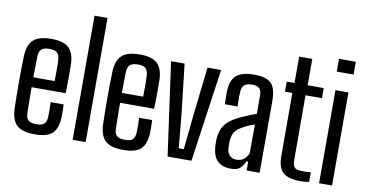

<svg xmlns="http://www.w3.org/2000/svg" viewBox="-77 -1005 2324 1219"><g transform="rotate(10 1085.0 -396.0)"><path d="M200.4 7.6Q119.7 7.6 84.8 -23.9Q49.9 -55.4 46.2 -125.9Q45.1 -161.6 44.4 -205.7Q43.7 -249.9 43.7 -297.1Q43.7 -344.3 44.3 -389.8Q44.8 -435.3 46.2 -472.9Q50.1 -545.7 86.1 -576.6Q122.1 -607.6 199.2 -607.6Q277.3 -607.6 311.5 -576.3Q345.8 -544.9 349.1 -476.5Q349.6 -464.5 349.8 -432.9Q350.1 -401.2 349.8 -360.8Q349.6 -320.5 348.1 -283.7H128.6Q128.6 -243.6 129.3 -202Q130.1 -160.4 130.8 -117.2Q131.8 -83.7 147.8 -70.6Q163.7 -57.5 198.8 -57.5Q234.3 -57.5 248.9 -70.6Q263.5 -83.7 265 -117.4Q266 -132.8 265.9 -158.1Q265.7 -183.4 264.2 -211.1H348.1Q349.1 -195.2 349.6 -168.8Q350.1 -142.4 349.1 -125.9Q345.4 -54.3 311.8 -23.4Q278.2 7.6 200.4 7.6ZM128.8 -347.4H266Q266.4 -374.7 266.6 -402.7Q266.8 -430.8 266.4 -452.6Q265.9 -474.3 265 -483.6Q263.1 -516.7 247.7 -529.8Q232.3 -542.9 199.2 -542.9Q162.2 -542.9 147 -528.4Q131.8 -514 130.8 -483.6Q130.3 -450.1 129.5 -415.6Q128.8 -381.2 128.8 -347.4Z M443.3 0V-800H527V0Z M770.9 7.6Q690.2 7.6 655.3 -23.9Q620.4 -55.4 616.7 -125.9Q615.6 -161.6 614.9 -205.7Q614.2 -249.9 614.2 -297.1Q614.2 -344.3 614.8 -389.8Q615.3 -435.3 616.7 -472.9Q620.6 -545.7 656.6 -576.6Q692.6 -607.6 769.7 -607.6Q847.8 -607.6 882 -576.3Q916.3 -544.9 919.6 -476.5Q920.1 -464.5 920.3 -432.9Q920.6 -401.2 920.3 -360.8Q920.1 -320.5 918.6 -283.7H699.1Q699.1 -243.6 699.8 -202Q700.6 -160.4 701.3 -117.2Q702.3 -83.7 718.3 -70.6Q734.2 -57.5 769.3 -57.5Q804.8 -57.5 819.4 -70.6Q834 -83.7 835.5 -117.4Q836.5 -132.8 836.4 -158.1Q836.2 -183.4 834.7 -211.1H918.6Q919.6 -195.2 920.1 -168.8Q920.6 -142.4 919.6 -125.9Q915.9 -54.3 882.3 -23.4Q848.7 7.6 770.9 7.6ZM699.3 -347.4H836.5Q836.9 -374.7 837.1 -402.7Q837.3 -430.8 836.9 -452.6Q836.4 -474.3 835.5 -483.6Q833.6 -516.7 818.2 -529.8Q802.8 -542.9 769.7 -542.9Q732.7 -542.9 717.5 -528.4Q702.3 -514 701.3 -483.6Q700.8 -450.1 700 -415.6Q699.3 -381.2 699.3 -347.4Z M1055.4 0 971.9 -600H1059.2L1093.9 -297.4L1116.1 -63.9H1148.5L1172.4 -297.4L1207.1 -600H1294.6L1209.2 0Z M1464.1 6.4Q1407.9 6.4 1377.6 -22.9Q1347.3 -52.2 1342.6 -112.8Q1342.1 -125.2 1341.7 -137.5Q1341.3 -149.7 1341.8 -162.1Q1344.2 -198.3 1355.4 -226.9Q1366.7 -255.4 1392.5 -278.7Q1418.3 -302 1462.8 -323.1Q1486.9 -334.3 1513.3 -345.4Q1539.8 -356.4 1566.3 -365.6V-481.4Q1566.3 -513.9 1552.8 -528.4Q1539.3 -542.9 1504.3 -542.9Q1474.5 -542.9 1457 -530.4Q1439.4 -517.9 1437.9 -486.8Q1437 -472.4 1436.7 -453.5Q1436.5 -434.5 1436.9 -416.8Q1437.4 -399 1437.9 -390.1H1355.7Q1355.2 -409.9 1354.7 -432.6Q1354.2 -455.3 1354.7 -476.5Q1356.8 -521.5 1372 -550.5Q1387.2 -579.5 1420 -593.5Q1452.9 -607.6 1507.7 -607.6Q1562.6 -607.6 1593.2 -592.9Q1623.8 -578.2 1636.4 -546.6Q1649 -515 1649 -464.5L1648.8 0H1564.9V-56.3H1553.1Q1540.2 -26.6 1521.8 -10.1Q1503.3 6.4 1464.1 6.4ZM1488.5 -56.1Q1516.1 -56.1 1535.6 -70.5Q1555.1 -84.9 1565.1 -111.8L1566.1 -296.4Q1546.6 -290.4 1525.7 -281.6Q1504.7 -272.7 1480.2 -257.4Q1447.6 -238.6 1437.6 -215.4Q1427.6 -192.2 1426 -162.1Q1425.9 -148.8 1426.1 -139Q1426.3 -129.1 1426.8 -118.2Q1429.3 -89.4 1445.3 -72.7Q1461.3 -56.1 1488.5 -56.1Z M1916 7.6Q1833 7.6 1799.5 -23.2Q1766 -53.9 1765.9 -127.1L1765.3 -535.1H1717.7V-600H1767.9V-770H1852.5V-600H1956.2V-535.1H1850.2L1851 -117.8Q1851 -81.8 1864 -69.3Q1877 -56.9 1917.2 -56.9Q1932.3 -56.9 1943.2 -57.6Q1954.2 -58.3 1968 -59.5V2.6Q1956 4.6 1943.4 6.1Q1930.9 7.6 1916 7.6Z M2019.5 -717.6V-800H2127.8V-717.6ZM2031.9 0V-600H2115.5V0Z"/></g></svg>

Font: Big Shoulders Thin
Style: Regular
Weight: 100
Version: Version 2.002